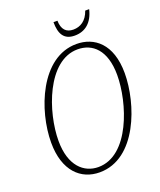

<svg xmlns="http://www.w3.org/2000/svg" viewBox="-161 -986 915 1097"><g transform="rotate(-20 296.5 -437.5)"><path d="M387 -772C451 -772 497 -810 515 -886H491C472 -830 434 -807 391 -807C348 -807 323 -832 322 -886H298C298 -815 321 -772 387 -772ZM254 11C479 11 581 -289 581 -473C581 -653 485 -724 378 -724C160 -724 50 -438 50 -243C50 -71 140 11 254 11ZM257 -20C170 -20 93 -86 93 -238C93 -412 189 -693 374 -693C463 -693 537 -631 537 -478C537 -310 446 -20 257 -20Z"/></g></svg>

Font: Noto Serif Condensed ExtraLight
Style: Italic
Weight: 200
Width: 3
Italic angle: -12°
Designer: Monotype Design Team
Foundry: Monotype Imaging Inc.
Version: Version 2.013